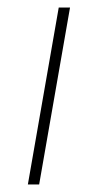

<svg xmlns="http://www.w3.org/2000/svg" viewBox="-20 -490 262 510"><path d="M54 0 136 -470H166L84 0Z"/></svg>

Font: Gantari Thin
Style: Italic
Weight: 100
Italic angle: -10°
Designer: Anugrah Pasau
Foundry: Lafontype
Version: Version 1.000; ttfautohint (v1.8.4.7-5d5b)